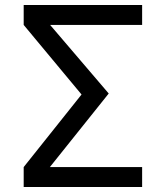

<svg xmlns="http://www.w3.org/2000/svg" viewBox="-20 -750 640 770"><path d="M550 0V-80H180L416 -375L181 -650H550V-730H75V-650L307 -371L75 -80V0Z"/></svg>

Font: Tekne LDO
Style: Regular
Weight: 400
Monospace: yes
Designer: Alessio Laiso, Mario Rullo, Paolo Rosset
Foundry: Alessio Laiso
Version: Version 1.000;hotconv 1.0.109;makeotfexe 2.5.65596